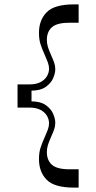

<svg xmlns="http://www.w3.org/2000/svg" viewBox="-20 -720 439 876"><path d="M338.8 52.4V136H317.8Q227.8 136 192.8 100Q157.8 64 157.8 6Q157.8 -23.1 164.6 -44.8Q171.5 -66.5 185.2 -97.1Q194.5 -118.1 199.1 -131.3Q203.8 -144.5 203.8 -158Q203.8 -174.6 194.4 -191.2Q185.1 -207.8 165.3 -218.4Q145.5 -229 116.8 -229H60V-335H116.8Q145.5 -335 165.3 -345.6Q185.1 -356.2 194.4 -372.8Q203.8 -389.4 203.8 -406Q203.8 -419.5 199.1 -432.7Q194.5 -445.9 185.2 -466.9Q171.5 -497.5 164.6 -519.2Q157.8 -540.9 157.8 -570Q157.8 -628 192.8 -664Q227.8 -700 317.8 -700H338.8V-616.4H297.5Q240.4 -616.4 217.1 -595.9Q193.8 -575.4 193.8 -537.8Q193.8 -521.2 198.6 -505.6Q203.5 -490 212.9 -469.1Q222.4 -448 227.3 -433.8Q232.2 -419.6 232.2 -404Q232.2 -385.8 222.3 -362.9Q212.4 -340 188.2 -323.2Q164.1 -306.5 123.8 -306.5V-257.5Q164.1 -257.5 188.2 -240.8Q212.4 -224 222.3 -201.1Q232.2 -178.2 232.2 -160Q232.2 -144.4 227.3 -130.2Q222.4 -116 212.9 -94.9Q203.5 -74 198.6 -58.4Q193.8 -42.8 193.8 -26.2Q193.8 11.4 217.1 31.9Q240.4 52.4 297.5 52.4Z"/></svg>

Font: Space Cowgirl
Style: Regular
Weight: 400
Designer: Valery Marier
Foundry: Valery Marier
Version: Version 1.000